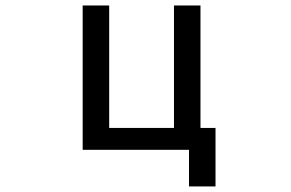

<svg xmlns="http://www.w3.org/2000/svg" viewBox="-20 -546 1040 686"><path d="M655.3 120.1V-10.7H275.4V-526.4H370.1V-88.9H601.6V-526.4H696.3V-88.9H750V120.1Z"/></svg>

Font: Kosugi
Style: Regular
Weight: 400
Version: Version 4.002